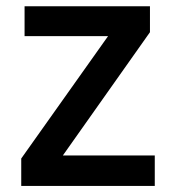

<svg xmlns="http://www.w3.org/2000/svg" viewBox="-20 -575 568 622"><path d="M48.8 27.3V-61.5L330.1 -458H59.6V-554.7H465.8V-470.7L183.6 -71.3H481.4V27.3Z"/></svg>

Font: GenEi M Gothic v2 Medium
Style: Regular
Weight: 500
Version: Version 2.0